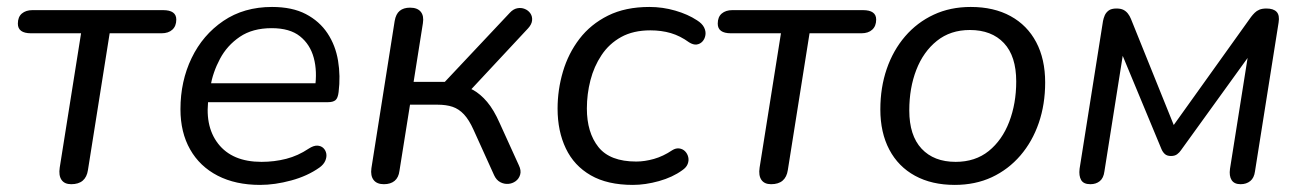

<svg xmlns="http://www.w3.org/2000/svg" viewBox="-20 -515 3690 544"><path d="M181.7 6.9Q162.8 6.9 154.3 -5.4Q145.8 -17.8 149.2 -40.1L209.7 -420.7H68Q30.6 -420.7 30.6 -448Q30.6 -467 42 -476.7Q53.5 -486.3 71.9 -486.3H442Q479.5 -486.3 479.5 -459.6Q479.5 -441.1 468.3 -430.9Q457.2 -420.7 437.7 -420.7H290.7L229.2 -33.3Q226.3 -13.4 214.4 -3.2Q202.6 6.9 181.7 6.9Z M716.8 8.9Q647.6 8.9 596.8 -17.2Q546 -43.4 518.7 -91.6Q491.3 -139.7 491.3 -205.6Q491.3 -285 522.9 -350.5Q554.5 -416.1 612.8 -455.7Q671.2 -495.3 750.7 -495.3Q808 -495.3 846.6 -475.1Q885.2 -454.9 907.9 -420.7Q930.6 -386.5 937.8 -343.1Q945 -299.7 939.4 -254.3Q937.4 -237 930.6 -231.3Q923.7 -225.5 909.3 -225.5H553.7L561.5 -279H890.3L872.3 -265.6Q879.3 -313 869 -351.1Q858.7 -389.3 829.9 -412.2Q801.2 -435.2 749.7 -435.2Q695.6 -435.2 659.5 -410.7Q623.4 -386.2 603.3 -348.3Q583.1 -310.5 576 -269.2L572.1 -245.1Q557.9 -159.9 597.9 -108.1Q637.9 -56.4 720.9 -56.4Q757.3 -56.4 790.9 -65Q824.5 -73.6 854.7 -93.9Q868.4 -102.8 878.9 -102.4Q889.4 -101.9 896.1 -95.6Q902.7 -89.3 904.5 -79.8Q906.2 -70.2 901.6 -59.4Q896.9 -48.7 885.2 -40.3Q851.2 -16.2 805.1 -3.7Q758.9 8.9 716.8 8.9Z M1067.7 6.9Q1047.8 6.9 1038.6 -5Q1029.4 -16.9 1032.3 -38.2L1098.2 -455.4Q1101.6 -475.4 1112.5 -484.3Q1123.4 -493.3 1141.9 -493.3Q1162.7 -493.3 1172.2 -481.6Q1181.6 -470 1178.2 -449.1L1151.9 -283.1H1240.4L1424.4 -478.7Q1434.2 -489.4 1445.6 -491.6Q1457 -493.8 1467 -489.6Q1477 -485.5 1482.8 -477Q1488.6 -468.5 1487.6 -457.3Q1486.6 -446.1 1476.4 -434.9L1304.4 -250.4L1274.6 -273.2Q1299.1 -271.7 1320.1 -260.3Q1341.1 -248.8 1360.2 -226.3Q1379.3 -203.7 1395.9 -165.9L1450 -46.9Q1457.3 -31.9 1453.8 -20.2Q1450.4 -8.6 1441.2 -1.8Q1432 5 1420.2 6Q1408.3 6.9 1397.4 1.1Q1386.4 -4.7 1380.1 -18.3L1321.7 -147.2Q1309 -175.5 1294.6 -190.9Q1280.2 -206.3 1262.2 -212.4Q1244.3 -218.4 1219.5 -218.4H1141.7L1111.8 -30.9Q1109.4 -12 1098 -2.5Q1086.6 6.9 1067.7 6.9Z M1773.2 8.9Q1701 8.9 1653.8 -18.3Q1606.5 -45.5 1583.2 -94.4Q1559.8 -143.3 1559.8 -207.2Q1559.8 -260.6 1575 -312.1Q1590.2 -363.6 1621.8 -404.9Q1653.4 -446.2 1702.7 -470.8Q1752 -495.3 1819.9 -495.3Q1857.5 -495.3 1893.3 -484.9Q1929 -474.6 1955 -457.4Q1969.2 -448.5 1974.8 -437.5Q1980.4 -426.4 1978.7 -415.7Q1977 -404.9 1970.4 -397.6Q1963.8 -390.3 1954 -388.9Q1944.3 -387.6 1932.5 -395Q1907.4 -413.3 1880.7 -421.2Q1853.9 -429 1822.6 -429Q1774.3 -429 1740 -410.1Q1705.8 -391.2 1684.4 -358.9Q1662.9 -326.7 1652.9 -287.6Q1642.8 -248.5 1642.8 -207.6Q1642.8 -139.5 1675.5 -98.4Q1708.3 -57.3 1782.7 -57.3Q1806.5 -57.3 1832.8 -64.7Q1859 -72.1 1884.6 -89.3Q1894.9 -95.8 1904.7 -94.4Q1914.6 -93 1921.2 -86.2Q1927.8 -79.4 1930 -69.9Q1932.3 -60.3 1928.4 -50.3Q1924.5 -40.3 1912.9 -32.5Q1885.8 -12.8 1847.1 -1.9Q1808.3 8.9 1773.2 8.9Z M2164.7 6.9Q2145.8 6.9 2137.3 -5.4Q2128.8 -17.8 2132.2 -40.1L2192.7 -420.7H2051Q2013.6 -420.7 2013.6 -448Q2013.6 -467 2025 -476.7Q2036.5 -486.3 2054.9 -486.3H2425Q2462.5 -486.3 2462.5 -459.6Q2462.5 -441.1 2451.3 -430.9Q2440.2 -420.7 2420.7 -420.7H2273.7L2212.2 -33.3Q2209.3 -13.4 2197.4 -3.2Q2185.6 6.9 2164.7 6.9Z M2685.2 8.9Q2620.1 8.9 2572.6 -17Q2525.1 -42.9 2499.7 -91.1Q2474.3 -139.2 2474.3 -205.2Q2474.3 -266.9 2492.4 -319.7Q2510.5 -372.4 2544.5 -412Q2578.6 -451.6 2625.5 -473.4Q2672.3 -495.3 2730.4 -495.3Q2796 -495.3 2843.3 -469.3Q2890.6 -443.4 2915.9 -395.5Q2941.3 -347.6 2941.3 -281.2Q2941.3 -219.4 2923.2 -166.7Q2905.1 -114 2871.1 -74.4Q2837 -34.8 2790.2 -12.9Q2743.3 8.9 2685.2 8.9ZM2687.7 -56.4Q2743.2 -56.4 2781.4 -87.1Q2819.5 -117.9 2839.4 -169.8Q2859.3 -221.7 2859.3 -284.1Q2859.3 -355.8 2824.5 -392.9Q2789.6 -430 2727.9 -430Q2672.9 -430 2634.5 -399.2Q2596.1 -368.4 2576.2 -317Q2556.3 -265.7 2556.3 -202.2Q2556.3 -131 2591.2 -93.7Q2626 -56.4 2687.7 -56.4Z M3069.4 6.9Q3050 6.9 3043.2 -5Q3036.4 -16.9 3038.8 -36.8L3105.2 -455.6Q3106.7 -463.4 3110.1 -471.4Q3113.5 -479.4 3121.2 -485.2Q3128.9 -490.9 3143.4 -490.9Q3155.5 -490.9 3163 -487.1Q3170.6 -483.2 3175.7 -476.6Q3180.8 -470.1 3184.2 -461.8L3305.6 -160.8L3524.7 -467.1Q3529.6 -473.5 3535 -478.8Q3540.3 -484.2 3548.3 -487.6Q3556.3 -490.9 3568.4 -490.9Q3588.2 -490.9 3597.2 -481.3Q3606.1 -471.6 3602.7 -451.2L3535.8 -29.5Q3533.4 -11 3522.5 -2.1Q3511.5 6.9 3495 6.9Q3477.1 6.9 3469.6 -4.7Q3462.1 -16.4 3465 -36.8L3521.6 -393.2H3545.5L3326 -89.2Q3322 -83.1 3315.4 -78.1Q3308.8 -73 3297.7 -73Q3286.6 -73 3280.4 -78.6Q3274.3 -84.2 3270.8 -92.6L3145.9 -393.2H3166.8L3109.2 -29.5Q3106.8 -10.5 3096.1 -1.8Q3085.4 6.9 3069.4 6.9Z"/></svg>

Font: Nunito ExtraLight
Style: Italic
Weight: 200
Italic angle: -9°
Designer: Vernon Adams
Foundry: Vernon Adams
Version: Version 3.602